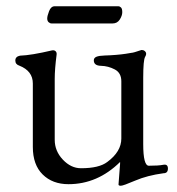

<svg xmlns="http://www.w3.org/2000/svg" viewBox="-20 -575 567 614"><path d="M155 -555H358Q363 -555 367 -551Q371 -547 371 -536Q371 -525 363 -512.5Q355 -500 340 -500H145Q140 -500 135.5 -504Q131 -508 131 -516Q131 -524 137 -539.5Q143 -555 155 -555ZM359 15 364 -51V-57Q292 14 199 14Q148 14 116.5 -17Q85 -48 85 -105V-308Q85 -348 42 -365Q29 -369 29 -381.5Q29 -394 44 -397Q79 -398 147 -414Q154 -415 158 -411Q162 -407 161 -400Q155 -354 155 -323V-128Q155 -92 181 -64.5Q207 -37 239 -37Q297 -37 323 -57Q368 -90 368 -132V-315Q368 -342 347 -353Q326 -364 303 -364.5Q280 -365 280 -382Q280 -390 288.5 -393.5Q297 -397 315 -397.5Q333 -398 351 -399.5Q369 -401 382 -403Q395 -405 400 -406Q406 -406 432 -415H434Q441 -415 445.5 -409Q450 -403 444 -393Q438 -383 438 -326V-114Q438 -45 456 -45Q487 -45 502 -48Q517 -51 517 -36Q517 -21 503 -21Q451 -14 412.5 2.5Q374 19 366.5 19Q359 19 359 15Z"/></svg>

Font: EB Garamond
Style: Regular
Weight: 400
Version: Version 0.012